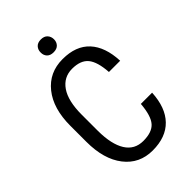

<svg xmlns="http://www.w3.org/2000/svg" viewBox="-262 -984 1092 1092"><g transform="rotate(-45 283.5 -438.5)"><path d="M60.5 -292V-420.9Q60.5 -559.6 125 -640.1Q189.5 -720.7 297.4 -720.7Q404.3 -720.7 460.9 -659.2Q517.6 -597.7 522.5 -482.4H432.1Q426.3 -569.3 395.5 -606.4Q364.7 -643.6 296.9 -643.6Q229 -643.6 189.9 -586.9Q150.9 -530.3 150.9 -419.9V-289.6Q151.4 -181.6 187.5 -124Q223.6 -66.4 293.5 -66.4Q363.3 -66.4 394 -101.1Q424.8 -135.7 432.1 -225.6H522.5Q516.6 -111.3 458 -50.8Q399.4 9.8 293 9.8Q186.5 9.8 123.5 -71.3Q60.5 -152.3 60.5 -292ZM235.8 -835Q235.4 -856.9 249 -872.1Q262.7 -887.2 289.1 -887.2Q315.4 -887.2 329.1 -872.1Q342.8 -856.9 342.8 -835Q342.8 -813 329.1 -798.3Q315.4 -783.7 289.1 -783.7Q262.7 -783.7 249 -798.3Q235.4 -813 235.8 -835Z"/></g></svg>

Font: RobotoCondensed-Regular
Style: Regular
Weight: 400
Designer: Google
Version: Version 2.001201; 2014